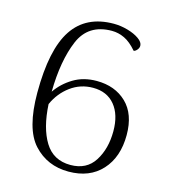

<svg xmlns="http://www.w3.org/2000/svg" viewBox="-107 -790 789 888"><g transform="rotate(15 287.5 -345.5)"><path d="M519 -221Q519 -115 461 -51.5Q403 12 302 12Q200 12 134.5 -59.5Q69 -131 69 -304Q69 -511 133 -607Q197 -703 329 -703Q362 -703 395.5 -693.5Q429 -684 451 -668.5Q473 -653 473 -636Q473 -625 464.5 -615.5Q456 -606 449 -606Q419 -641 389.5 -655Q360 -669 329 -669Q216 -669 175 -571.5Q134 -474 132 -325Q162 -369 210 -398Q258 -427 321 -427Q409 -427 464 -374Q519 -321 519 -221ZM455 -222Q455 -301 417.5 -346.5Q380 -392 313 -392Q253 -392 205.5 -357Q158 -322 133 -266Q139 -153 180 -86.5Q221 -20 303 -20Q380 -20 417.5 -79Q455 -138 455 -222Z"/></g></svg>

Font: Arima Madurai Light
Style: Regular
Weight: 300
Designer: Joana Correia and Natanael Gama
Foundry: NDISCOVER
Version: Version 1.019